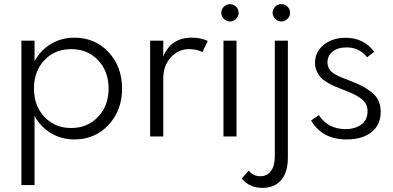

<svg xmlns="http://www.w3.org/2000/svg" viewBox="-20 -663 1912 933"><path d="M84 -465.3H147.9V-365.7Q177.7 -419.9 228.5 -450Q279.3 -480 341.3 -480Q441.4 -480 507.3 -409.7Q573.2 -339.4 573.2 -232.9Q573.2 -126.5 507.3 -55.9Q441.4 14.6 341.3 14.6Q279.3 14.6 228.5 -15.4Q177.7 -45.4 147.9 -99.6V236.3H84ZM326.2 -41Q405.3 -41 456.5 -95.2Q507.8 -149.4 507.8 -232.9Q507.8 -316.4 456.5 -370.4Q405.3 -424.3 326.2 -424.3Q246.6 -424.3 195.8 -370.6Q145 -316.9 145 -232.9Q145 -148.9 195.8 -95Q246.6 -41 326.2 -41Z M709.5 0V-465.3H773.4V-388.2Q811 -480 911.6 -480Q955.1 -480 989.7 -463.9L963.9 -410.2Q934.1 -424.3 898.9 -424.3Q847.2 -424.3 810.3 -384.5Q773.4 -344.7 773.4 -281.2V0Z M1129.4 0H1065.9V-465.3H1129.4ZM1067.9 -571.3Q1055.2 -584 1055.2 -601.1Q1055.2 -618.2 1067.9 -630.4Q1080.6 -642.6 1097.7 -642.6Q1114.7 -642.6 1127.2 -630.4Q1139.6 -618.2 1139.6 -601.1Q1139.6 -584 1127.2 -571.3Q1114.7 -558.6 1097.7 -558.6Q1080.6 -558.6 1067.9 -571.3Z M1256.3 250Q1190.9 250 1154.8 204.1L1189 166Q1210 193.4 1245.1 193.4Q1277.8 193.4 1296.6 168.2Q1315.4 143.1 1315.4 97.7V-465.3H1378.9V103Q1378.9 173.8 1346.4 211.9Q1314 250 1256.3 250ZM1377 -571.3Q1364.3 -558.6 1347.2 -558.6Q1330.1 -558.6 1317.4 -571.3Q1304.7 -584 1304.7 -601.1Q1304.7 -618.2 1317.4 -630.6Q1330.1 -643.1 1347.2 -643.1Q1364.3 -643.1 1377 -630.6Q1389.6 -618.2 1389.6 -601.1Q1389.6 -584 1377 -571.3Z M1491.7 -77.6 1529.3 -103.5Q1574.2 -35.6 1659.2 -35.6Q1705.1 -35.6 1735.6 -57.9Q1766.1 -80.1 1766.1 -122.1Q1766.1 -142.6 1757.6 -158.4Q1749 -174.3 1730 -187.3Q1710.9 -200.2 1692.6 -208.5Q1674.3 -216.8 1642.6 -229Q1619.6 -237.8 1605 -244.1Q1590.3 -250.5 1570.6 -262.2Q1550.8 -273.9 1539.3 -286.1Q1527.8 -298.3 1519.3 -316.9Q1510.7 -335.4 1510.7 -357.4Q1510.7 -410.2 1552.7 -444.8Q1594.7 -479.5 1660.2 -479.5Q1704.1 -479.5 1739.7 -461.7Q1775.4 -443.8 1797.9 -411.1L1763.7 -384.3Q1727.5 -432.6 1663.6 -432.6Q1621.6 -432.6 1596.4 -412.4Q1571.3 -392.1 1571.3 -359.4Q1571.3 -345.7 1576.4 -334.7Q1581.5 -323.7 1589.4 -315.9Q1597.2 -308.1 1611.8 -300Q1626.5 -292 1639.6 -286.6Q1652.8 -281.2 1674.8 -272.9Q1711.9 -258.8 1737.1 -246.1Q1762.2 -233.4 1784.9 -215.6Q1807.6 -197.8 1818.8 -174.1Q1830.1 -150.4 1830.1 -120.1Q1830.1 -56.2 1785.2 -20.8Q1740.2 14.6 1664.1 14.6Q1545.4 14.6 1491.7 -77.6Z"/></svg>

Font: Spartan MB
Style: Regular
Weight: 400
Designer: Matt Bailey, Mirko Velimirovic
Foundry: Matt Bailey
Version: Version 1.005